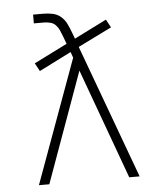

<svg xmlns="http://www.w3.org/2000/svg" viewBox="-53 -781 705 828"><g transform="rotate(-5 300.0 -367.5)"><path d="M82 0 277 -535 268 -560 129 -490 110 -525 254 -597 241 -632Q236 -645 230.5 -657.5Q225 -670 215.5 -680Q206 -690 192 -693.5Q178 -697 165 -697H121V-735H165Q185 -735 205 -731Q225 -727 240.5 -714Q256 -701 265 -682.5Q274 -664 281 -645L292 -616L432 -686L451 -651L305 -579L518 0H473L299 -477L127 0Z"/></g></svg>

Font: Iosevka Slab XLtEx
Style: Regular
Weight: 200
Width: 7
Monospace: yes
Designer: Belleve Invis
Foundry: Belleve Invis
Version: Version 11.1.0; ttfautohint (v1.8.3)